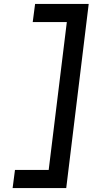

<svg xmlns="http://www.w3.org/2000/svg" viewBox="-20 -795 470 974"><path d="M316 159H44L56 67H227L319 -683H146L158 -775H430Z"/></svg>

Font: Inclusive Sans Medium
Style: Italic
Weight: 500
Italic angle: -7°
Designer: Olivia King
Foundry: Olivia King
Version: Version 2.004